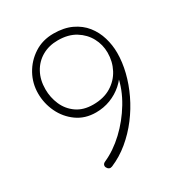

<svg xmlns="http://www.w3.org/2000/svg" viewBox="-171 -828 896 957"><g transform="rotate(-30 277.5 -349.0)"><path d="M275 -710Q335 -710 378.5 -689.5Q422 -669 449.5 -634.5Q477 -600 490 -556.5Q503 -513 503 -468Q503 -415 489 -358.5Q475 -302 448.5 -246.5Q422 -191 384.5 -141.5Q347 -92 299.5 -52.5Q252 -13 197 10Q191 12 188 12Q179 12 172.5 4.5Q166 -3 166 -11Q166 -17 169.5 -21.5Q173 -26 180 -29Q241 -56 297 -108.5Q353 -161 394 -229Q435 -297 448 -368L468 -386Q449 -348 417.5 -320.5Q386 -293 347 -278Q308 -263 264 -263Q201 -263 155 -296Q109 -329 84.5 -380.5Q60 -432 60 -489Q60 -547 87.5 -597Q115 -647 163.5 -678.5Q212 -710 275 -710ZM277 -670Q226 -670 186.5 -647.5Q147 -625 124.5 -584Q102 -543 102 -489Q102 -442 120.5 -399.5Q139 -357 177 -330.5Q215 -304 271 -304Q332 -304 374.5 -330Q417 -356 439.5 -399Q462 -442 462 -493Q462 -539 440.5 -579Q419 -619 378 -644.5Q337 -670 277 -670Z"/></g></svg>

Font: Quicksand Light Light
Style: Regular
Weight: 300
Version: Version 3.006